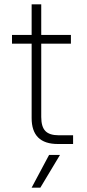

<svg xmlns="http://www.w3.org/2000/svg" viewBox="-20 -660 400 880"><path d="M35 -500H125V-640H169V-500H305V-460H169V-124Q169 -79 188 -59.5Q207 -40 249 -40H315V0H245Q125 0 125 -119V-460H35ZM205 50H255L165 200H125Z"/></svg>

Font: Retni Sans Light
Style: Regular
Weight: 300
Designer: Vitaly Kuzmin
Foundry: ParaType Ltd.
Version: Version 1.00;March 2, 2019;FontCreator 11.5.0.2425 64-bit; t